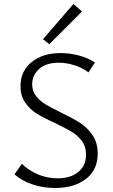

<svg xmlns="http://www.w3.org/2000/svg" viewBox="-20 -928 560 955"><path d="M194 -733 345 -908 388 -871 225 -708ZM253 -316Q196 -342 162.5 -363Q129 -384 105.5 -417.5Q82 -451 82 -499Q82 -575 137.5 -619.5Q193 -664 282 -664Q327 -664 372.5 -652Q418 -640 452 -617L420 -568Q391 -590 351.5 -603Q312 -616 272 -616Q209 -616 174.5 -585Q140 -554 140 -509Q140 -475 159 -450.5Q178 -426 206.5 -409Q235 -392 284 -368Q344 -339 379.5 -316Q415 -293 440.5 -255.5Q466 -218 466 -164Q466 -83 407.5 -38Q349 7 254 7Q193 7 140.5 -11Q88 -29 52 -61L89 -113Q124 -79 170 -60Q216 -41 266 -41Q332 -41 370 -73Q408 -105 408 -159Q408 -199 387 -227Q366 -255 336 -273Q306 -291 253 -316Z"/></svg>

Font: Ysabeau SC Semilight
Style: Regular
Weight: 300
Designer: Christian Thalmann (Catharsis Fonts)
Version: Version 0.003